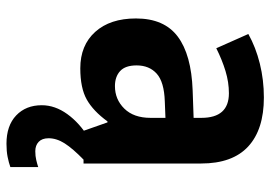

<svg xmlns="http://www.w3.org/2000/svg" viewBox="-141 -456 835 593"><g transform="rotate(90 276.5 -159.5)"><path d="M281 -557Q380 -557 432.5 -508.5Q485 -460 485 -363V0H384L358 -74H355Q323 -30 287.5 -10Q252 10 191 10Q120 10 78.5 -36Q37 -82 37 -162Q37 -249 93 -291Q149 -333 259 -337L344 -340V-364Q344 -449 268 -449Q234 -449 199.5 -438.5Q165 -428 129 -410L85 -509Q126 -532 176.5 -544.5Q227 -557 281 -557ZM293 -251Q233 -249 207.5 -226Q182 -203 182 -164Q182 -129 199.5 -113Q217 -97 246 -97Q287 -97 315.5 -126Q344 -155 344 -207V-253ZM407 108Q407 128 418 138.5Q429 149 447 149Q462 149 474.5 146Q487 143 496 140V226Q482 231 464.5 234.5Q447 238 424 238Q368 238 336.5 208Q305 178 305 129Q305 88 332.5 50Q360 12 406 -16L473 0Q439 33 423 58Q407 83 407 108Z"/></g></svg>

Font: Noto Sans Ethiopic SemiCondensed
Style: Bold
Weight: 700
Width: 4
Designer: Monotype Design Team
Foundry: Monotype Imaging Inc.
Version: Version 2.102; ttfautohint (v1.8.4.7-5d5b)